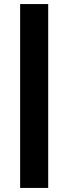

<svg xmlns="http://www.w3.org/2000/svg" viewBox="-20 -763 337 944"><path d="M79 161V-743H217V161Z"/></svg>

Font: Saira Thin
Style: Bold
Weight: 700
Version: Version 1.101